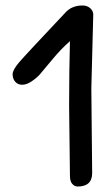

<svg xmlns="http://www.w3.org/2000/svg" viewBox="-20 -678 403 700"><path d="M316 -47Q316 2 263 2Q252 2 243.5 -7.5Q235 -17 235 -37L232 -291Q232 -417 235 -528Q201 -498 169 -459Q137 -420 125.5 -407Q114 -394 95.5 -381.5Q77 -369 61 -369Q45 -369 35.5 -380Q26 -391 26 -407Q26 -423 49.5 -450.5Q73 -478 223 -637Q246 -658 281 -658Q298 -658 309 -648Q320 -638 320 -625L313 -356Z"/></svg>

Font: Patrick Hand SC
Style: Regular
Weight: 400
Designer: Patrick Wagesreiter
Foundry: Patrick Wagesreiter
Version: Version 1.003;PS 001.003;hotconv 1.0.70;makeotf.lib2.5.58329